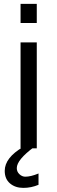

<svg xmlns="http://www.w3.org/2000/svg" viewBox="-20 -750 290 971"><path d="M107.9 143.6Q135.7 143.6 174.8 127.4V184.6Q137.7 200.2 98.1 200.2Q57.1 200.2 30.5 177.5Q3.9 154.8 3.9 114.3Q3.9 47.4 97.2 -6.8H152.8Q64.9 58.1 64.9 100.1Q64.9 118.7 78.4 131.1Q91.8 143.6 107.9 143.6ZM166 -535.6V0H84V-535.6ZM166 -730.5V-633.8H84V-730.5Z"/></svg>

Font: Oxygen
Style: Regular
Weight: 400
Designer: Vernon Adams
Foundry: Vernon Adams
Version: Version Release 0.2.3 webfont; ttfautohint (v0.93.3-1d66) -l